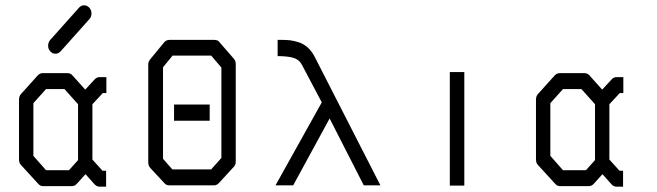

<svg xmlns="http://www.w3.org/2000/svg" viewBox="-20 -747 2470 722"><path d="M327.5 -147 365.5 -105H379V-45H354.5Q344 -45 335.5 -54L301.5 -92L269 -56Q261 -47 250 -47H142Q131.5 -47 123.5 -56L58.5 -127Q51.5 -134.5 51.5 -148V-372Q51.5 -385 58.5 -393L122.5 -464Q130 -472 141.5 -472H233Q245 -472 252 -464L300.5 -410L335.5 -448Q343.5 -457 354.5 -457H380V-397H366.5L327.5 -355ZM273.5 -145V-355L222.5 -412H153L105.5 -359V-161L153 -107H239.5ZM169 -554Q161 -562.5 161 -575Q161 -588 169 -597L277 -718Q285 -727 296 -727Q308 -727 316 -718Q324 -709 324 -696Q324 -683.5 316 -675L208 -554Q200 -545 188 -545Q177 -545 169 -554Z M593 -494V-150L628 -110H774L812.5 -153V-493L774 -538H629ZM546.5 -526 597.5 -588Q605 -597 617.5 -597H785.5Q800 -597 805.5 -588L859.5 -526Q866.5 -518.5 866.5 -505V-140Q866.5 -126 858.5 -119L803.5 -59Q795 -50 785 -50H617.5Q605 -50 598.5 -58L545.5 -115Q537.5 -123.5 537.5 -137V-506Q537.5 -515.5 546.5 -526ZM634.5 -354H768.5V-293H634.5Z M1024 -536V-597H1040.5Q1057.5 -597 1070.5 -595.5Q1083.5 -594 1101.8 -588.5Q1120 -583 1135.5 -569.8Q1151 -556.5 1162 -536L1410.5 -50H1348L1219.5 -301.5L1082.5 -50H1016L1190 -362L1115 -504Q1104 -524 1081.8 -530Q1059.5 -536 1024 -536Z M1671.5 -476H1726V-49H1671.5Z M2271.5 -147 2309.5 -105H2323V-45H2298.5Q2288 -45 2279.5 -54L2245.5 -92L2213 -56Q2205 -47 2194 -47H2086Q2075.5 -47 2067.5 -56L2002.5 -127Q1995.5 -134.5 1995.5 -148V-372Q1995.5 -385 2002.5 -393L2066.5 -464Q2074 -472 2085.5 -472H2177Q2189 -472 2196 -464L2244.5 -410L2279.5 -448Q2287.5 -457 2298.5 -457H2324V-397H2310.5L2271.5 -355ZM2217.5 -145V-355L2166.5 -412H2097L2049.5 -359V-161L2097 -107H2183.5Z"/></svg>

Font: 3270 Nerd Font Mono SemCond
Style: Regular
Weight: 400
Monospace: yes
Version: Version 3.0.1;Nerd Fonts 3.1.1